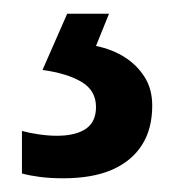

<svg xmlns="http://www.w3.org/2000/svg" viewBox="-20 -20 254 280"><path d="M202 134Q202 168 187 191.5Q172 215 143.5 227.5Q115 240 72 240Q53 240 38 238Q23 236 12 233V171Q23 174 37 176Q51 178 63 178Q90 178 105 168Q120 158 120 136Q120 112 99 99.5Q78 87 42 82L78 0H139L120 47Q144 52 162 63.5Q180 75 191 92.5Q202 110 202 134Z"/></svg>

Font: Noto Sans Display SemiCondensed Medium
Style: Regular
Weight: 500
Width: 4
Designer: Monotype Design Team
Foundry: Monotype Imaging Inc.
Version: Version 2.003